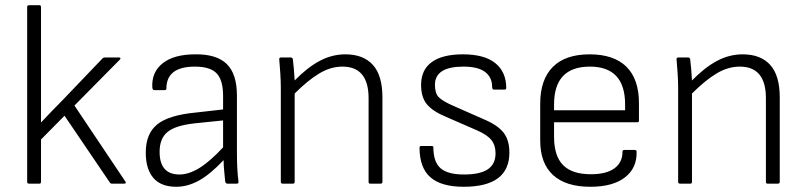

<svg xmlns="http://www.w3.org/2000/svg" viewBox="-20 -703 3089 735"><path d="M91 0Q84 0 84 -7V-676Q84 -683 91 -683H131Q137 -683 137 -676V-377Q137 -341 137 -306Q137 -271 137 -235H138Q177 -277 218 -318L373 -480Q376 -483 382 -483H436Q440 -483 441 -480.5Q442 -478 439 -475L265 -299L460 -8Q465 0 455 0H408Q403 0 400 -5L227 -260L137 -169V-7Q137 0 131 0Z M655 12Q596 12 567 -22Q538 -56 538 -119Q538 -191 581.5 -226.5Q625 -262 728 -272L834 -284V-336Q834 -396 809.5 -422Q785 -448 726 -448Q617 -448 617 -364Q617 -358 610 -358H570Q564 -358 563 -369Q560 -427 603 -461Q646 -495 728 -495Q809 -496 848 -458Q887 -420 887 -337V-116Q887 -84 888.5 -57Q890 -30 893 -7Q894 0 886 0H850Q844 0 842 -9Q841 -23 838.5 -45.5Q836 -68 836 -90Q784 -35 741 -11.5Q698 12 655 12ZM591 -122Q591 -35 667 -35Q703 -35 743.5 -60Q784 -85 834 -139V-242L727 -231Q652 -223 621.5 -198Q591 -173 591 -122Z M1062 0Q1055 0 1055 -7V-367Q1055 -393 1053 -423Q1051 -453 1049 -475Q1048 -483 1056 -483H1093Q1099 -483 1101 -477Q1103 -461 1105 -438.5Q1107 -416 1108 -395Q1157 -445 1204 -470Q1251 -495 1302 -495Q1371 -495 1407.5 -454.5Q1444 -414 1444 -330V-7Q1444 0 1437 0H1397Q1391 0 1391 -7V-327Q1391 -448 1291 -448Q1246 -448 1202.5 -422Q1159 -396 1108 -345V-7Q1108 0 1102 0Z M1755 12Q1669 12 1627.5 -24.5Q1586 -61 1586 -138Q1586 -144 1592 -144H1633Q1639 -144 1639 -139Q1639 -83 1666.5 -59Q1694 -35 1756 -35Q1818 -35 1847.5 -55Q1877 -75 1877 -116Q1877 -147 1861 -167Q1845 -187 1806 -204L1689 -255Q1636 -277 1614 -304Q1592 -331 1592 -378Q1592 -436 1633 -465.5Q1674 -495 1752 -495Q1835 -495 1876.5 -461Q1918 -427 1918 -366Q1918 -360 1911 -360H1871Q1864 -360 1864 -370Q1864 -407 1837 -427.5Q1810 -448 1754 -448Q1645 -448 1645 -378Q1645 -346 1659.5 -331Q1674 -316 1715 -298L1833 -246Q1885 -224 1907.5 -195.5Q1930 -167 1930 -119Q1930 12 1755 12Z M2240 12Q2146 12 2097 -33Q2048 -78 2048 -165V-306Q2048 -398 2096 -446.5Q2144 -495 2237 -495Q2330 -495 2378 -447.5Q2426 -400 2426 -308V-241Q2426 -235 2420 -235H2101V-179Q2101 -106 2135.5 -71Q2170 -36 2242 -36Q2301 -36 2332 -58.5Q2363 -81 2363 -122Q2363 -129 2371 -129H2410Q2416 -129 2417 -123Q2419 -60 2372.5 -24Q2326 12 2240 12ZM2101 -281H2373V-303Q2373 -448 2238 -448Q2101 -448 2101 -303Z M2583 0Q2576 0 2576 -7V-367Q2576 -393 2574 -423Q2572 -453 2570 -475Q2569 -483 2577 -483H2614Q2620 -483 2622 -477Q2624 -461 2626 -438.5Q2628 -416 2629 -395Q2678 -445 2725 -470Q2772 -495 2823 -495Q2892 -495 2928.5 -454.5Q2965 -414 2965 -330V-7Q2965 0 2958 0H2918Q2912 0 2912 -7V-327Q2912 -448 2812 -448Q2767 -448 2723.5 -422Q2680 -396 2629 -345V-7Q2629 0 2623 0Z"/></svg>

Font: Sofia Sans Light
Style: Regular
Weight: 300
Designer: Botio Nikoltchev, Ani Petrova
Foundry: lettersoup
Version: Version 4.100; ttfautohint (v1.8.3)